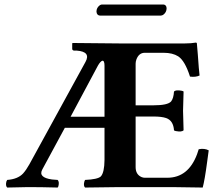

<svg xmlns="http://www.w3.org/2000/svg" viewBox="-20 -840 996 862"><path d="M702.1 -770H428.2Q414.1 -771.5 413.1 -788.1Q413.1 -805.7 428.7 -816.9Q434.1 -819.8 438 -819.8H713.9Q727.1 -818.4 728 -803.2Q728 -784.2 711.9 -772.9Q706.5 -770.5 702.1 -770ZM111.8 -102.1 363.8 -562Q389.2 -607.9 324.7 -612.8Q318.4 -613.3 312 -612.8Q304.7 -614.3 304.2 -620.1V-645L306.2 -647L513.2 -645H811Q838.4 -645 859.9 -648.9Q863.3 -647.5 863.8 -646Q864.7 -642.6 868.2 -594.2Q873 -523.4 876 -501Q857.9 -492.7 833 -496.1Q810.5 -566.9 780.3 -586.9Q754.9 -603 714.8 -603H629.9Q603.5 -603 592.3 -572.8Q588.9 -563 588.9 -554.2V-367.2H669.9Q732.4 -367.2 748 -384.3Q759.3 -398.4 761.2 -429.2Q769.5 -437.5 795.4 -432.6Q801.8 -431.2 804.2 -429.2Q802.2 -368.7 801.8 -342.8Q801.8 -322.8 804.2 -254.9Q795.9 -246.6 769.5 -251.5Q763.2 -252.9 761.2 -254.9Q758.3 -298.8 725.6 -310.1Q705.1 -316.9 669.9 -316.9H588.9V-89.8Q588.9 -56.6 615.7 -44.9Q623 -42 629.9 -42H731Q825.2 -42 864.7 -147.5Q868.7 -158.7 872.1 -169.9Q897.5 -175.3 917 -165Q914.6 -149.4 910.2 -114.7Q899.4 -32.7 890.1 2Q889.2 2 752 0H516.1Q515.1 0 361.8 2Q353.5 -6.3 358.9 -25.4Q360.4 -29.8 361.8 -32.2Q418.5 -34.7 432.6 -47.9Q448.7 -65.4 449.2 -122.1V-266.1H271L169.9 -79.1Q150.4 -43 213.4 -34.2Q224.1 -32.7 238.8 -32.2Q247.1 -23.9 242.2 -4.4Q240.7 0 238.8 2Q164.6 0 106 0Q84 0 12.2 2Q3.9 -6.3 8.8 -25.4Q10.3 -29.8 12.2 -32.2Q59.6 -35.6 83.5 -61Q97.7 -76.7 111.8 -102.1ZM296.9 -315.9H449.2V-544.9Q449.2 -568.4 439.5 -567.4Q430.7 -564.5 419.9 -545.9Z"/></svg>

Font: Linux Libertine O
Style: Bold
Weight: 700
Designer: Philipp H. Poll
Foundry: Philipp H. Poll
Version: Version 5.0.0